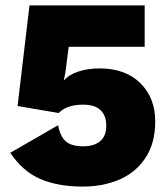

<svg xmlns="http://www.w3.org/2000/svg" viewBox="-20 -680 623 710"><path d="M554 -231Q554 -150 517.5 -95.5Q481 -41 420.5 -15.5Q360 10 286 10Q195 10 129.5 -18Q64 -46 18 -115L195 -217Q202 -177 222.5 -158Q243 -139 288 -139Q328 -139 350.5 -158Q373 -177 373 -215Q373 -252 352 -272.5Q331 -293 287 -293Q227 -293 197 -262L45 -288L89 -660H515V-507H234L222 -413L216 -383H217Q235 -404 270 -415.5Q305 -427 348 -427Q444 -427 499 -372.5Q554 -318 554 -231Z"/></svg>

Font: Work Sans ExtraBold
Style: Regular
Weight: 800
Designer: Wei Huang
Foundry: Wei Huang
Version: Version 1.500